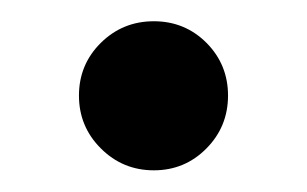

<svg xmlns="http://www.w3.org/2000/svg" viewBox="-20 -550 285 178"><path d="M122.6 -392.1Q93.8 -392.1 73.5 -412.4Q53.2 -432.6 53.2 -461.4Q53.2 -490.2 73.5 -510.3Q93.8 -530.3 122.6 -530.3Q151.4 -530.3 171.4 -510.3Q191.4 -490.2 191.4 -461.4Q191.4 -432.6 171.4 -412.4Q151.4 -392.1 122.6 -392.1Z"/></svg>

Font: Inter 28pt Medium
Style: Regular
Weight: 500
Designer: Rasmus Andersson
Foundry: rsms
Version: Version 4.001;git-66647c0bb